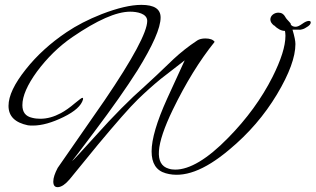

<svg xmlns="http://www.w3.org/2000/svg" viewBox="-20 -657 1297 789"><path d="M1238 -544C1251 -551 1257 -558 1257 -565C1257 -569 1254 -571 1249 -571C1242 -571 1233 -567 1222 -559C1211 -551 1202 -547 1195 -547C1186 -547 1179 -550 1175 -556C1176 -559 1173 -563 1168 -568C1161 -575 1155 -582 1152 -588C1146 -599 1137 -605 1124 -605C1107 -605 1091 -593 1091 -577C1091 -568 1096 -560 1106 -552V-553C1121 -538 1136 -530 1151 -530C1152 -525 1153 -518 1153 -510C1153 -467 1135 -411 1100 -341C1055 -252 994 -168 917 -90C832 -3 759 40 700 40C691 40 682 39 673 36C614 19 620 -61 690 -206C743 -315 800 -408 862 -485C856 -494 843 -499 824 -499C810 -499 799 -496 791 -491C753 -466 721 -440 694 -415C641 -364 601 -326 573 -301C515 -250 448 -183 372 -98C310 -29 278 5 276 5C277 5 307 -35 368 -116C441 -213 500 -297 545 -368C608 -470 640 -542 640 -585C640 -620 614 -637 561 -637C517 -637 463 -624 398 -599C342 -577 294 -552 254 -525C187 -480 131 -429 86 -372C39 -313 15 -263 15 -222C15 -179 42 -153 95 -142H96C101 -141 108 -141 115 -141C152 -141 194 -153 241 -176C288 -199 314 -223 321 -248C322 -253 321 -255 318 -255C316 -255 306 -248 288 -233C267 -215 247 -201 230 -192C202 -177 174 -169 146 -169C135 -169 123 -170 112 -173C85 -179 72 -196 72 -225C72 -262 92 -308 132 -363C173 -418 221 -466 278 -505C379 -574 458 -609 515 -609C542 -609 585 -602 585 -571C585 -526 527 -417 410 -245L217 33C205 56 199 74 199 89C199 106 206 113 219 112C233 111 249 100 266 80L382 -62C458 -153 513 -216 547 -249C577 -278 608 -306 641 -333L739 -409L667 -252C624 -157 603 -85 603 -35C603 14 622 44 661 55C734 76 820 44 921 -41C1002 -108 1067 -184 1118 -269C1169 -354 1194 -423 1194 -476C1194 -489 1190 -508 1182 -535H1214C1223 -536 1231 -539 1238 -544ZM1207 -534C1210 -534 1212 -534 1214 -535C1216 -535 1214 -534 1207 -534Z"/></svg>

Font: AlexBrush
Style: Regular
Weight: 400
Designer: Robert E. Leuschke
Foundry: Robert E. Leuschke
Version: Version 1.001